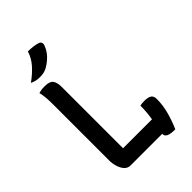

<svg xmlns="http://www.w3.org/2000/svg" viewBox="-282 -1028 1164 1164"><g transform="rotate(-45 300.0 -446.0)"><path d="M151 0Q127 0 111.5 -17Q96 -34 88 -60.5Q80 -87 80 -113V-594Q80 -627 78 -651.5Q76 -676 70 -701Q92 -708 122 -708Q164 -708 178 -689Q192 -670 192 -631V-106H440Q444 -129 446.5 -155.5Q449 -182 449 -214Q456 -216 465.5 -217Q475 -218 486 -218Q518 -218 533 -208Q548 -198 548 -172Q548 -118 533 -64Q518 -10 497 37Q457 37 439.5 28.5Q422 20 422 4Q422 2 422 0ZM199 -929Q250 -929 282 -918Q294 -914 297 -903.5Q300 -893 295 -882Q283 -850 259.5 -825Q236 -800 203 -781Q188 -773 174 -770Q160 -767 141 -767Q124 -767 109 -770Q94 -773 77 -781Q124 -815 155 -850.5Q186 -886 199 -929Z"/></g></svg>

Font: Recursive Mn Csl St Med
Style: Regular
Weight: 500
Monospace: yes
Version: Version 1.079;hotconv 1.0.112;makeotfexe 2.5.65598; ttfautoh